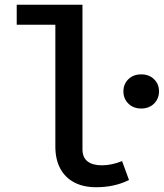

<svg xmlns="http://www.w3.org/2000/svg" viewBox="-20 -779 693 813"><path d="M329.2 -147.7Q329.2 -111.8 351 -95.4Q372.8 -79 411.3 -79Q452.3 -79 496.9 -96.9L526.2 -16.9Q465.6 13.8 386.7 13.8Q332.8 13.8 293.8 -6.9Q254.9 -27.7 234.6 -66.4Q214.4 -105.1 214.4 -157.9V-674.4H50.8V-759H329.2ZM653.3 -392.3Q653.3 -361 632.3 -340.3Q611.3 -319.5 577.9 -319.5Q544.6 -319.5 523.6 -340.3Q502.6 -361 502.6 -392.3Q502.6 -423.1 523.6 -443.6Q544.6 -464.1 577.9 -464.1Q611.3 -464.1 632.3 -443.6Q653.3 -423.1 653.3 -392.3Z"/></svg>

Font: Fira Code Fixed Medium
Style: Regular
Weight: 500
Monospace: yes
Designer: Carrois Corporate, Edenspiekermann AG, Nikita Prokopov
Foundry: Carrois Corporate, Edenspiekermann AG, Nikita Prokopov
Version: Version 5.002